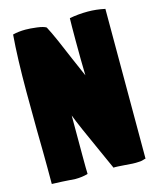

<svg xmlns="http://www.w3.org/2000/svg" viewBox="-110 -792 718 878"><g transform="rotate(-15 249.0 -352.5)"><path d="M279 -84Q216 -222 196 -275V-83Q196 -21 197 2Q170 10 138 10Q128 10 108 8Q86 6 76 6L27 4V-71Q27 -135 25 -253Q24 -312 24 -432Q24 -593 33 -702Q60 -709 93 -709Q115 -709 146.5 -705Q178 -701 190 -693Q204 -667 224.5 -620.5Q245 -574 264 -528L304 -436Q302 -506 302 -601Q302 -678 303 -707Q344 -715 390 -715Q429 -715 471 -706V3Q468 3 459 6Q449 10 424 10Q419 11 371 7Q359 6 340.5 5Q322 4 319 5Z"/></g></svg>

Font: Londrina Solid Black
Style: Regular
Weight: 900
Designer: Marcelo Magalhaes
Foundry: Marcelo Magalhães
Version: Version 1.002